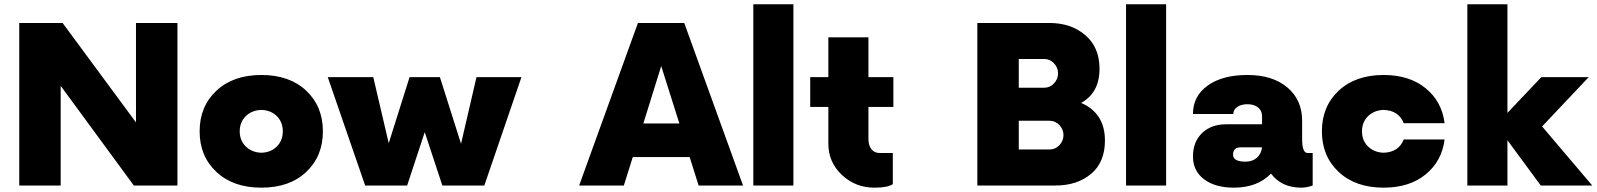

<svg xmlns="http://www.w3.org/2000/svg" viewBox="-20 -856 7368 886"><path d="M607.5 -750H798.8V0H597.5L260 -460V0H68.8V-750H268.8L607.5 -291.2Z M1393.1 -62.5Q1316.2 10 1186.2 10Q1056.2 10 978.8 -62.5Q901.2 -135 901.2 -250Q901.2 -365 978.8 -437.5Q1056.2 -510 1186.2 -510Q1316.2 -510 1393.1 -437.5Q1470 -365 1470 -250Q1470 -135 1393.1 -62.5ZM1186.2 -151.2Q1230 -152.5 1257.5 -180Q1285 -207.5 1285 -250Q1285 -292.5 1257.5 -320Q1230 -347.5 1186.2 -348.8Q1142.5 -347.5 1114.4 -320Q1086.2 -292.5 1086.2 -250Q1086.2 -207.5 1114.4 -180Q1142.5 -152.5 1186.2 -151.2Z M2178.8 -500H2386.2L2215 0H2021.2L1940 -246.2L1858.8 0H1665L1492.5 -500H1702.5L1773.8 -195L1870 -500H2010L2107.5 -192.5Z M3203.8 0 3162.5 -131.2H2900L2858.8 0H2652.5L2923.8 -750H3137.5L3408.8 0ZM2948.8 -286.2H3115L3031.2 -551.2Z M3456.2 0V-836.2H3641.2V0Z M4102.5 -362.5H3987.5V-215Q3987.5 -185 4001.2 -167.5Q4015 -150 4038.8 -150H4100V-6.2Q4076.2 10 4015 10Q3927.5 10 3865 -48.8Q3802.5 -107.5 3802.5 -192.5V-362.5H3718.8V-500H3802.5V-683.8H3987.5V-500H4102.5Z M4968.8 -381.2Q5078.8 -333.8 5078.8 -207.5Q5078.8 -107.5 5015 -53.8Q4951.2 0 4851.2 0H4490V-750H4822.5Q4922.5 -750 4988.1 -693.8Q5053.8 -637.5 5053.8 -538.8Q5053.8 -427.5 4968.8 -381.2ZM4798.8 -583.8H4681.2V-451.2H4798.8Q4825 -451.2 4843.8 -471.2Q4862.5 -491.2 4862.5 -517.5Q4862.5 -543.8 4843.8 -563.8Q4825 -583.8 4798.8 -583.8ZM4822.5 -166.2Q4850 -166.2 4868.8 -186.2Q4887.5 -206.2 4887.5 -232.5Q4887.5 -258.8 4868.8 -278.8Q4850 -298.8 4822.5 -298.8H4681.2V-166.2Z M5176.2 0V-836.2H5361.2V0Z M6013.8 -150H6037.5V0Q6010 10 5985 10Q5893.8 10 5845 -55Q5782.5 10 5673.8 10Q5587.5 10 5536.2 -28.8Q5485 -67.5 5485 -133.8Q5485 -201.2 5526.9 -241.9Q5568.8 -282.5 5638.8 -282.5H5803.8V-320Q5803.8 -345 5785.6 -360Q5767.5 -375 5736.2 -375Q5707.5 -375 5689.4 -362.5Q5671.2 -350 5671.2 -330H5485Q5485 -412.5 5553.1 -461.2Q5621.2 -510 5736.2 -510Q5852.5 -510 5920.6 -452.5Q5988.8 -395 5988.8 -298.8V-215Q5988.8 -150 6013.8 -150ZM5727.5 -110Q5758.8 -110 5779.4 -127.5Q5800 -145 5803.8 -176.2H5706.2Q5670 -176.2 5670 -142.5Q5670 -110 5727.5 -110Z M6365 10Q6235 10 6157.5 -62.5Q6080 -135 6080 -250Q6080 -365 6157.5 -437.5Q6235 -510 6365 -510Q6483.8 -510 6558.8 -448.8Q6633.8 -387.5 6646.2 -287.5H6457.5Q6435 -346.2 6365 -348.8Q6321.2 -347.5 6293.1 -320Q6265 -292.5 6265 -250Q6265 -207.5 6293.1 -180Q6321.2 -152.5 6365 -151.2Q6435 -153.8 6457.5 -212.5H6646.2Q6633.8 -112.5 6558.8 -51.2Q6483.8 10 6365 10Z M7327.5 0H7090L6936.2 -208.8V0H6751.2V-836.2H6936.2V-335L7092.5 -500H7311.2L7096.2 -272.5Z"/></svg>

Font: Now Alt Black
Style: Regular
Weight: 900
Designer: Alfredo Marco Pradil
Foundry: Alfredo Marco Pradil
Version: Version 1.002;PS 001.002;hotconv 1.0.88;makeotf.lib2.5.64775